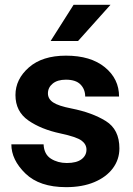

<svg xmlns="http://www.w3.org/2000/svg" viewBox="-20 -770 555 800"><path d="M340.3 -146.5Q340.3 -168.9 319.6 -184.3Q298.8 -199.7 232.4 -213.9Q151.4 -231 97.9 -268.3Q44.4 -305.7 44.4 -374Q44.4 -439.9 100.3 -489Q156.2 -538.1 254.9 -538.1Q357.9 -538.1 417 -489.7Q476.1 -441.4 476.1 -367.7H335Q335 -397.9 315.4 -418Q295.9 -438 254.4 -438Q219.2 -438 199.5 -421.6Q179.7 -405.3 179.7 -380.9Q179.7 -357.9 201.4 -343.3Q223.1 -328.6 278.3 -317.9Q364.3 -300.8 420.9 -265.6Q477.5 -230.5 477.5 -151.9Q477.5 -105.5 450.2 -68.8Q422.9 -32.2 373 -11.2Q323.2 9.8 255.4 9.8Q144.5 9.8 85.9 -47.1Q27.3 -104 27.3 -168.5H161.6Q163.6 -127 192.1 -108.9Q220.7 -90.8 258.3 -90.8Q298.8 -90.8 319.6 -106.4Q340.3 -122.1 340.3 -146.5ZM190.9 -599.1 286.6 -750H440.4L305.2 -599.1Z"/></svg>

Font: RobotoDEMO
Style: Regular
Weight: 400
Designer: Christian Robertson
Foundry: Google
Version: Version 2.136